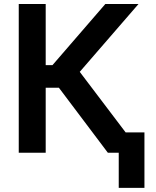

<svg xmlns="http://www.w3.org/2000/svg" viewBox="-20 -747 763 939"><path d="M507.5 0H560.7V171.9H686.4V-99.4H594.5L370 -395.6L657.3 -727.3H495L236.5 -428.3H203.5V-727.3H71.7V0H203.5V-317.8H268.1Z"/></svg>

Font: Margiela Sans Semi Bold
Style: Regular
Weight: 600
Designer: Stefan Endress, Andreas Faust
Version: Version 1.100;FEAKit 1.0